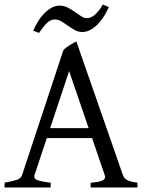

<svg xmlns="http://www.w3.org/2000/svg" viewBox="-20 -825 635 845"><path d="M370.1 -261.2 284.2 -512.2 200.7 -261.2ZM186 -217.3 131.8 -54.2Q127 -39.1 145 -32.2Q163.1 -25.4 203.1 -21V0H0V-21Q33.2 -26.9 52.7 -33.2Q72.3 -39.6 77.1 -54.2L258.8 -604Q270 -616.2 286.6 -626.2Q303.2 -636.2 315.9 -643.1L521 -54.2Q523.4 -47.4 527.8 -42Q532.2 -36.6 539.6 -32.7Q546.9 -28.8 558.1 -25.9Q569.3 -22.9 585 -21V0H378.9V-21Q417 -23.4 431.6 -30.8Q446.3 -38.1 440.9 -54.2L385.3 -217.3ZM459 -793.9Q450.2 -773.9 438 -754.4Q425.8 -734.9 410.9 -719.2Q396 -703.6 378.4 -693.8Q360.8 -684.1 341.8 -684.1Q324.7 -684.1 309.3 -692.6Q293.9 -701.2 279.3 -711.7Q264.6 -722.2 250.2 -730.7Q235.8 -739.3 221.7 -739.3Q202.1 -739.3 186 -723.4Q169.9 -707.5 151.9 -680.2L126 -689.9Q134.8 -710 146.7 -729.7Q158.7 -749.5 173.8 -765.1Q189 -780.8 206.3 -790.5Q223.6 -800.3 242.7 -800.3Q261.2 -800.3 277.8 -791.7Q294.4 -783.2 309.1 -772.7Q323.7 -762.2 336.9 -753.7Q350.1 -745.1 361.8 -745.1Q380.4 -745.1 398.2 -760.7Q416 -776.4 432.6 -805.2Z"/></svg>

Font: Gentium Kaktovik
Style: Regular
Weight: 400
Designer: J. Victor Gaultney and Annie Olsen
Foundry: SIL International
Version: Version 1.102; 2013; Maintenance release